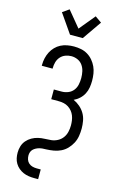

<svg xmlns="http://www.w3.org/2000/svg" viewBox="-171 -1054 843 1338"><g transform="rotate(15 250.0 -385.0)"><path d="M221 215Q201 215 181 212Q161 209 142.5 201Q124 193 108.5 180Q93 167 82.5 149.5Q72 132 68 112.5Q64 93 64 73Q64 49 71 26Q78 3 93.5 -15Q109 -33 130 -45Q151 -57 174.5 -62.5Q198 -68 221.5 -68.5Q245 -69 268.5 -71.5Q292 -74 313.5 -85.5Q335 -97 349 -116Q363 -135 368.5 -158.5Q374 -182 374 -206Q374 -223 371.5 -241Q369 -259 362.5 -275.5Q356 -292 344.5 -306Q333 -320 318 -329.5Q303 -339 285.5 -343Q268 -347 250 -347H194V-417H250Q274 -417 296.5 -426Q319 -435 333.5 -453.5Q348 -472 353 -495.5Q358 -519 358 -543Q358 -567 353 -590.5Q348 -614 334.5 -633.5Q321 -653 299 -663Q277 -673 253 -673Q231 -673 210 -665Q189 -657 174.5 -640.5Q160 -624 154 -602.5Q148 -581 148 -559V-555H70V-561Q70 -586 75.5 -610Q81 -634 92 -655.5Q103 -677 120 -694.5Q137 -712 158.5 -723Q180 -734 204.5 -738.5Q229 -743 253 -743Q279 -743 304 -738Q329 -733 351 -720Q373 -707 390 -687Q407 -667 417.5 -644Q428 -621 432 -595.5Q436 -570 436 -544Q436 -520 432 -495.5Q428 -471 416.5 -449Q405 -427 386.5 -410Q368 -393 346 -383Q371 -372 392.5 -353.5Q414 -335 428 -311Q442 -287 447 -259Q452 -231 452 -204Q452 -176 447.5 -149Q443 -122 430.5 -98Q418 -74 399 -54Q380 -34 355.5 -22Q331 -10 304 -5.5Q277 -1 250 0Q237 0 225 1Q213 2 201.5 5Q190 8 178.5 14Q167 20 158.5 28.5Q150 37 146 48.5Q142 60 142 72Q142 88 147 102.5Q152 117 163.5 127Q175 137 190 141Q205 145 221 145H250V215ZM204 -815 109 -952 156 -985 250 -871 344 -985 391 -952 296 -815Z"/></g></svg>

Font: HulyMono
Style: Regular
Weight: 400
Monospace: yes
Designer: Belleve Invis
Foundry: Belleve Invis
Version: Version 33.2.5; ttfautohint (v1.8.4)